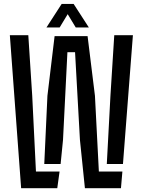

<svg xmlns="http://www.w3.org/2000/svg" viewBox="-20 -984 746 1004"><path d="M90.5 0 31.5 -800H128L148.5 -483L168 -87H291.5L279.5 0ZM538.5 -126.5 557.5 -483 577.5 -800H675L623 -126.5ZM424 0 398 -252.5 372.5 -711H332.5L309.5 -252.5L297 -126.5H211.5L228 -483L265.5 -795H438L476.5 -483L497 -87H620L612.5 0ZM223 -840.5 302.5 -963.5H365L444.5 -840.5H376L334 -910L292 -840.5Z"/></svg>

Font: Big Shoulders Stencil Text SemiBold
Style: Regular
Weight: 600
Designer: Patric King
Foundry: XO Type Co
Version: Version 1.000